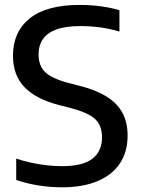

<svg xmlns="http://www.w3.org/2000/svg" viewBox="-20 -770 585 799"><path d="M237.5 9.5Q190 9.5 140.8 1.8Q91.5 -6 47.5 -21V-110Q78.5 -99.5 111.5 -92.5Q144.5 -85.5 176.5 -82Q208.5 -78.5 238 -78.5Q324.5 -78.5 364.5 -109.5Q404.5 -140.5 404.5 -199Q404.5 -249 374.5 -275.8Q344.5 -302.5 270 -321.5L225 -333Q130 -357.5 82 -407.2Q34 -457 34 -538.5Q34 -637 103.5 -693.2Q173 -749.5 311 -749.5Q356.5 -749.5 399.5 -743.8Q442.5 -738 477 -727.5V-638.5Q440 -650 398.8 -655.8Q357.5 -661.5 315.5 -661.5Q253.5 -661.5 215 -647.5Q176.5 -633.5 158.5 -607Q140.5 -580.5 140.5 -544Q140.5 -496.5 167.8 -470Q195 -443.5 264 -425L309 -413.5Q378.5 -396 423.2 -368.2Q468 -340.5 489.5 -300.5Q511 -260.5 511 -206Q511 -138 478.8 -89.8Q446.5 -41.5 385.2 -16Q324 9.5 237.5 9.5Z"/></svg>

Font: Encode Sans SC Medium
Style: Regular
Weight: 500
Version: Version 3.002